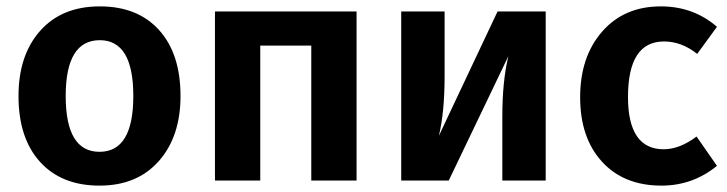

<svg xmlns="http://www.w3.org/2000/svg" viewBox="-20 -566 2279 602"><path d="M293 -440Q186 -440 186 -265Q186 -90 292 -90Q398 -90 398 -265Q398 -440 293 -440ZM546 -265Q546 -138 478 -61Q410 16 292 16Q173 16 105.5 -58.5Q38 -133 38 -265Q38 -393 106 -469.5Q174 -546 293 -546Q412 -546 479 -471.5Q546 -397 546 -265Z M956 -423H796V0H654V-530H1098V0H956Z M1691 0H1555V-201Q1555 -312 1574 -390L1387 0H1238V-530H1374V-327Q1374 -214 1356 -140L1540 -530H1691Z M2052 -546Q2154 -546 2228 -482L2166 -397Q2117 -436 2062 -436Q1949 -436 1949 -262Q1949 -98 2061 -98Q2111 -98 2164 -138L2228 -46Q2152 16 2054 16Q1936 16 1867.5 -59Q1799 -134 1799 -261Q1799 -388 1868 -467Q1937 -546 2052 -546Z"/></svg>

Font: FiraSans
Style: Regular
Weight: 600
Designer: Carrois Corporate & Edenspiekermann AG
Foundry: Carrois Corporate GbR & Edenspiekermann AG
Version: Version 3.106;PS 003.106;hotconv 1.0.70;makeotf.lib2.5.58329